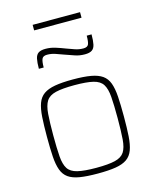

<svg xmlns="http://www.w3.org/2000/svg" viewBox="-127 -944 834 1037"><g transform="rotate(-15 290.0 -425.5)"><path d="M290 8Q229 8 189.5 1.5Q150 -5 126.5 -21.5Q103 -38 92 -68Q81 -98 78 -143.5Q75 -189 75 -254Q75 -319 78 -365Q81 -411 92 -441Q103 -471 126.5 -487.5Q150 -504 189.5 -511Q229 -518 290 -518Q351 -518 390.5 -511Q430 -504 453.5 -487.5Q477 -471 488 -441Q499 -411 502 -365Q505 -319 505 -254Q505 -189 502 -143.5Q499 -98 488 -68Q477 -38 453.5 -21.5Q430 -5 390.5 1.5Q351 8 290 8ZM290 -24Q358 -24 395 -33Q432 -42 447.5 -66Q463 -90 466.5 -135.5Q470 -181 470 -254Q470 -327 466.5 -373Q463 -419 447.5 -443.5Q432 -468 395 -477Q358 -486 290 -486Q223 -486 185.5 -477Q148 -468 132.5 -443.5Q117 -419 113.5 -373Q110 -327 110 -254Q110 -181 113.5 -135.5Q117 -90 132.5 -66Q148 -42 185.5 -33Q223 -24 290 -24ZM128 -621Q128 -656 132.5 -677Q137 -698 150.5 -707Q164 -716 190 -716Q218 -716 245 -707.5Q272 -699 300 -688Q322 -680 343.5 -672.5Q365 -665 389 -665Q412 -665 418 -679Q424 -693 424 -727H451Q451 -692 446.5 -671Q442 -650 428.5 -641Q415 -632 389 -632Q359 -632 333.5 -641Q308 -650 279 -660Q257 -668 235.5 -675.5Q214 -683 190 -683Q168 -683 161.5 -669Q155 -655 155 -621ZM157 -828V-859H422V-828Z"/></g></svg>

Font: Saira Thin
Style: Regular
Weight: 100
Designer: Hector Gatti with collaboration of the Omnibus-Type team
Foundry: Omnibus-Type
Version: Version 1.101